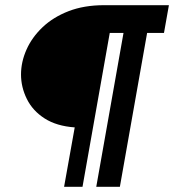

<svg xmlns="http://www.w3.org/2000/svg" viewBox="-20 -720 671 740"><path d="M227 0 268 -229Q198 -234 152 -263.5Q106 -293 83.5 -338.5Q61 -384 61 -433Q61 -481 82 -528.5Q103 -576 144 -615Q185 -654 244.5 -677Q304 -700 381 -700H631L612 -593H547L442 0H351L456 -593H403L298 0Z"/></svg>

Font: Cabin VF Beta
Style: Italic
Weight: 400
Italic angle: -7°
Designer: Pablo Impallari
Foundry: Pablo Impallari. http://www.impallari.com Igino Marini. http://www.ikern.com
Version: Version 2.300